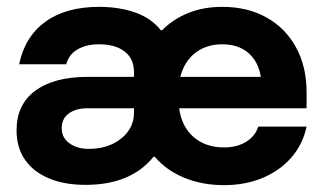

<svg xmlns="http://www.w3.org/2000/svg" viewBox="-20 -530 942 560"><path d="M633.3 10Q569.2 10 517.1 -11.7Q465 -33.3 431.7 -72.5H427.5Q361.7 9.2 229.2 9.2Q167.5 9.2 122.1 -10Q76.7 -29.2 52.5 -64.6Q28.3 -100 28.3 -150Q28.3 -225 82.9 -265.4Q137.5 -305.8 235.8 -305.8H370.8V-320Q370.8 -358.3 343.8 -379.6Q316.7 -400.8 268.3 -400.8Q230.8 -400.8 205.4 -385.4Q180 -370 173.3 -342.5H35.8Q52.5 -423.3 112.5 -466.7Q172.5 -510 269.2 -510Q328.3 -510 375 -493.3Q421.7 -476.7 449.2 -441.7H452.5Q485 -474.2 529.2 -492.1Q573.3 -510 628.3 -510Q701.7 -510 757.1 -479.2Q812.5 -448.3 843.3 -392.1Q874.2 -335.8 874.2 -260.8V-214.2H502.5Q510 -160 545 -130Q580 -100 633.3 -100Q670.8 -100 697.5 -116.2Q724.2 -132.5 733.3 -160.8H874.2Q863.3 -109.2 830 -70.8Q796.7 -32.5 746.2 -11.2Q695.8 10 633.3 10ZM238.3 -95.8Q295.8 -95.8 333.3 -125.8Q370.8 -155.8 370.8 -201.7V-214.2H235Q201.7 -214.2 180.8 -199.2Q160 -184.2 160 -155.8Q160 -128.3 182.5 -112.1Q205 -95.8 238.3 -95.8ZM505.8 -305.8H740.8Q733.3 -350.8 704.2 -375.8Q675 -400.8 628.3 -400.8Q581.7 -400.8 549.6 -375.8Q517.5 -350.8 505.8 -305.8Z"/></svg>

Font: Funnel Display Light
Style: Bold
Weight: 700
Version: Version 1.000